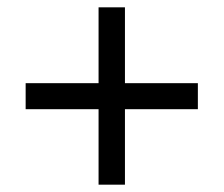

<svg xmlns="http://www.w3.org/2000/svg" viewBox="-20 -615 612 524"><path d="M321 -388H520V-317H321V-111H249V-317H50V-388H249V-595H321Z"/></svg>

Font: Noto Sans Vithkuqi
Style: Regular
Weight: 400
Version: Version 1.001